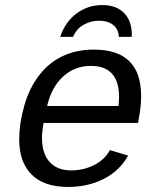

<svg xmlns="http://www.w3.org/2000/svg" viewBox="-20 -736 640 766"><path d="M153.8 -245.6Q147.5 -211.9 147.5 -186.5Q147.5 -123.5 178 -89.8Q208.5 -56.2 263.7 -56.2Q313.5 -56.2 355.7 -77.6Q397.9 -99.1 418.5 -137.2L491.2 -115.2Q457.5 -54.7 394.3 -22.5Q331.1 9.8 251 9.8Q156.2 9.8 106.4 -39.3Q56.6 -88.4 56.6 -180.7Q56.6 -241.2 76.2 -311.8Q95.7 -382.3 134.8 -433.8Q173.8 -485.4 229 -511.7Q284.2 -538.1 354.5 -538.1Q543 -538.1 543 -353Q543 -308.6 532.7 -257.3L530.8 -245.6ZM342.8 -473.1Q277.8 -473.1 231.7 -430.7Q185.5 -388.2 168 -313H453.1L455.1 -348.1Q455.1 -473.1 342.8 -473.1ZM387.7 -715.8Q443.4 -715.8 474.4 -684.8Q505.4 -653.8 505.9 -598.6L505.4 -588.9H454.1Q453.1 -618.7 432.1 -636Q411.1 -653.3 375.5 -653.3Q342.8 -653.3 314 -637.5Q285.2 -621.6 271.5 -588.9H220.2Q239.7 -647.9 284.9 -681.9Q330.1 -715.8 387.7 -715.8Z"/></svg>

Font: Cousine
Style: Italic
Weight: 400
Italic angle: -12°
Monospace: yes
Designer: Steve Matteson
Foundry: Monotype Imaging Inc.
Version: Version 1.21